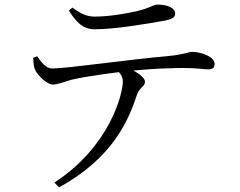

<svg xmlns="http://www.w3.org/2000/svg" viewBox="-20 -759 1040 833"><path d="M279 -713C312 -661 340 -632 391 -632C480 -632 620 -656 697 -670C729 -676 740 -685 740 -700C740 -724 707 -739 664 -739C643 -739 630 -723 571 -710C521 -699 452 -687 391 -687C358 -687 332 -698 294 -726ZM124 -508C125 -487 126 -471 131 -459C142 -431 187 -391 210 -392C233 -393 259 -404 290 -413C320 -421 413 -436 496 -446C508 -432 513 -420 513 -406C513 -352 457 -124 216 33L236 54C476 -78 540 -245 575 -350C586 -380 609 -384 609 -404C609 -420 586 -438 559 -453C651 -462 735 -464 780 -464C829 -464 867 -458 883 -458C905 -458 911 -467 911 -483C911 -512 854 -534 813 -534C798 -534 782 -523 712 -516C528 -500 274 -462 206 -462C180 -462 160 -488 141 -515Z"/></svg>

Font: Noto Serif CJK JP
Style: Regular
Weight: 400
Designer: Ryoko NISHIZUKA 西塚涼子 (kana & ideographs); Frank Grießhammer (Latin, Greek & Cyrillic); Wenlong ZHANG 张文龙 (bopomofo); San
Foundry: Adobe Systems Incorporated
Version: Version 1.000;PS 1;hotconv 16.6.53;makeotf.lib2.5.65590